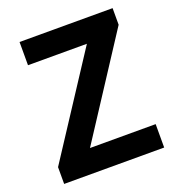

<svg xmlns="http://www.w3.org/2000/svg" viewBox="-134 -848 880 956"><g transform="rotate(-20 306.5 -370.0)"><path d="M43 0H573V-124H225L569 -652V-740H76V-617H388L43 -89Z"/></g></svg>

Font: Spoqa Han Sans Neo Bold
Style: Bold
Weight: 700
Designer: [Spoqa Han Sans Neo] Dong-huui Kim  Younghwa Kang  Yujin Lee  [Noto Sans] Ryoko NISHIZUKA  (kana & ideographs); Paul D. 
Foundry: Spoqa (http://www.spoqa-han-sans.com)
Version: Version 1.000